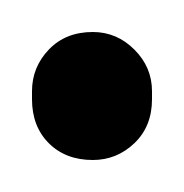

<svg xmlns="http://www.w3.org/2000/svg" viewBox="-20 -100 115 120"><path d="M0 -38H75V-43H0ZM38 -75Q21 -75 10.5 -64Q0 -53 0 -38Q0 -21 10.5 -10.5Q21 0 38 0Q53 0 64 -10.5Q75 -21 75 -38Q75 -53 64 -64Q53 -75 38 -75ZM38 -80Q21 -80 10.5 -69Q0 -58 0 -43Q0 -26 10.5 -15.5Q21 -5 38 -5Q53 -5 64 -15.5Q75 -26 75 -43Q75 -58 64 -69Q53 -80 38 -80Z"/></svg>

Font: Wavefont Medium
Style: Regular
Weight: 500
Version: Version 3.004;gftools[0.9.33]